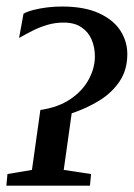

<svg xmlns="http://www.w3.org/2000/svg" viewBox="-28 -584 420 604"><path d="M-8 0 -4.5 -36.5 72.5 -49.5 99 -238Q156 -246.5 194 -272.5Q232 -298.5 251.2 -334.2Q270.5 -370 270.5 -406.5Q270.5 -435.5 260.2 -459.5Q250 -483.5 228.2 -498.2Q206.5 -513 172 -513Q146 -513 121.8 -506Q97.5 -499 75.2 -487.8Q53 -476.5 32 -464.5L46 -541Q58.5 -548 78.5 -553Q98.5 -558 121.2 -560.8Q144 -563.5 166.5 -563.5Q237.5 -563.5 283.2 -542.5Q329 -521.5 350.8 -487.5Q372.5 -453.5 372.5 -414Q372.5 -364.5 348.5 -328.5Q324.5 -292.5 285 -268Q245.5 -243.5 197.5 -227.5L172.5 -49.5L258.5 -36.5L255 0Z"/></svg>

Font: Merriweather 36pt
Style: Italic
Weight: 400
Italic angle: -7.8°
Version: Version 2.101